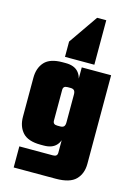

<svg xmlns="http://www.w3.org/2000/svg" viewBox="-134 -855 748 1055"><g transform="rotate(15 239.5 -327.5)"><path d="M335 -531H168V-618L283 -784H335ZM30 -259H200V-177Q200 -166 206 -160.5Q212 -155 225 -155H242Q256 -155 262.5 -162Q269 -169 269 -185V-212H275V-122Q275 -80 251.5 -55Q228 -30 181 -30H163Q92 -30 61 -64Q30 -98 30 -154ZM200 -240H30V-375Q30 -431 61 -465Q92 -499 163 -499H181Q228 -499 251.5 -474Q275 -449 275 -407V-317H269V-344Q269 -360 262.5 -367Q256 -374 242 -374H225Q212 -374 206 -368.5Q200 -363 200 -352ZM269 -13V-41H439V5Q439 61 405.5 95Q372 129 292 129H53V9H244Q257 9 263 3.5Q269 -2 269 -13ZM439 -30H269V-404H272V-499H439Z"/></g></svg>

Font: Teko Variable Light
Style: Regular
Weight: 300
Designer: Manushi Parikh, Jonny Pinhorn
Foundry: Indian Type Foundry
Version: Version 3.000